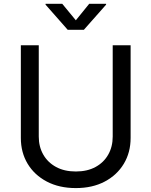

<svg xmlns="http://www.w3.org/2000/svg" viewBox="-20 -962 784 994"><path d="M372.6 11.7Q286.6 11.7 222.4 -22Q158.2 -55.7 123 -114.3Q87.9 -172.9 87.9 -247.6V-727.5H180.7V-254.9Q180.7 -202.6 203.9 -161.9Q227.1 -121.1 270 -97.7Q313 -74.2 372.6 -74.2Q432.1 -74.2 474.9 -97.7Q517.6 -121.1 540.5 -161.9Q563.5 -202.6 563.5 -254.9V-727.5H656.2V-247.6Q656.2 -172.9 621.1 -114.3Q585.9 -55.7 522.2 -22Q458.5 11.7 372.6 11.7ZM302.2 -942.4 372.6 -856.9 441.9 -942.4H529.3V-938L414.1 -807.6H330.6L215.8 -938V-942.4Z"/></svg>

Font: Inter Variable LoSnoCo
Style: Regular
Weight: 400
Designer: Rasmus Andersson
Foundry: rsms
Version: Version 4.000;git-a52131595; featfreeze: case,dlig,ss01,ss02